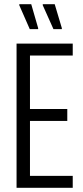

<svg xmlns="http://www.w3.org/2000/svg" viewBox="-20 -896 397 916"><path d="M59 0V-688H327V-631H123V-376H301V-319H123V-57H327V0ZM275 -757H235L184 -871V-876H241L275 -762ZM162 -757H122L72 -871V-876H129L162 -762Z"/></svg>

Font: Saira ExtraCondensed
Style: Regular
Weight: 400
Width: 2
Designer: Hector Gatti with collaboration of the Omnibus-Type team
Foundry: Omnibus-Type
Version: Version 1.101